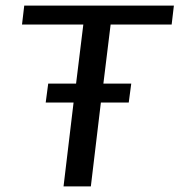

<svg xmlns="http://www.w3.org/2000/svg" viewBox="-20 -669 644 689"><path d="M596 -581 604 -649H67L59 -581H279L253 -369H153L144 -301H244L208 0H306L342 -301H442L451 -369H351L377 -581Z"/></svg>

Font: Gamestation Display
Style: Italic
Weight: 400
Designer: Jonas Hecksher
Foundry: Jonas Hecksher, Playtypeª, e-types AS
Version: Version 1.003